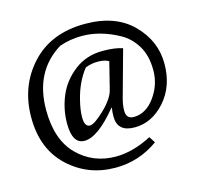

<svg xmlns="http://www.w3.org/2000/svg" viewBox="-109 -829 1023 988"><g transform="rotate(-15 403.0 -335.0)"><path d="M389 43Q242 43 138.5 -54Q35 -151 35 -318Q35 -485 140 -599Q245 -713 426 -713Q588 -713 678.5 -622Q769 -531 769 -410Q769 -289 699 -210.5Q629 -132 537 -132Q445 -132 445 -214Q445 -238 449 -261L446 -260Q341 -132 270 -132Q205 -132 205 -241Q205 -316 234 -386Q263 -456 327 -505.5Q391 -555 478 -555Q544 -555 584 -541L516 -295Q506 -259 506 -229Q506 -185 546 -185Q611 -185 658 -249.5Q705 -314 705 -392Q705 -470 673 -522.5Q641 -575 592 -602Q493 -657 394 -657Q332 -657 275 -637Q119 -542 119 -336Q119 -177 201.5 -94.5Q284 -12 405 -12Q496 -12 596 -64L617 -31Q514 43 389 43ZM498 -495Q476 -508 440 -508Q404 -508 373 -495Q323 -432 301 -342Q288 -290 288 -253Q288 -201 317 -201Q341 -201 397 -255Q453 -309 463 -355Z"/></g></svg>

Font: Asul
Style: Regular
Weight: 400
Designer: Mariela Monsalve
Foundry: Mariela Monsalve
Version: Version 1.002